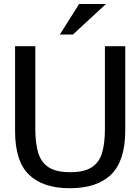

<svg xmlns="http://www.w3.org/2000/svg" viewBox="-20 -951 717 982"><path d="M336.4 11.7Q200.7 11.7 128.9 -56.9Q57.1 -125.5 57.1 -280.3V-714.8H160.6V-291Q160.6 -220.2 175 -170.9Q189.5 -121.6 228 -95.9Q266.6 -70.3 339.4 -70.3Q411.1 -70.3 449.7 -95.7Q488.3 -121.1 502.4 -170.2Q516.6 -219.2 516.6 -291V-714.8H620.6V-283.7Q620.6 -129.9 549.1 -59.1Q477.5 11.7 336.4 11.7ZM353 -774.4H286.1L384.8 -930.7H522Z"/></svg>

Font: Pontano Sans SemiBold
Style: Regular
Weight: 600
Designer: Vernon Adams
Foundry: Vernon Adams
Version: Version 2.001